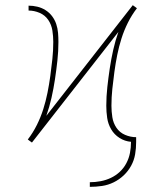

<svg xmlns="http://www.w3.org/2000/svg" viewBox="-20 -552 640 746"><path d="M329 174V156Q350 156 371 152Q392 148 411 139Q430 130 445.5 115.5Q461 101 471 82Q481 63 485 42Q489 21 489 0V-1Q465 -3 444.5 -16Q424 -29 412 -49.5Q400 -70 396.5 -93.5Q393 -117 393 -141Q393 -177 397 -213.5Q401 -250 406.5 -286.5Q412 -323 420 -358.5Q428 -394 440 -428L104 2L103 1Q103 1 103 1Q103 1 103 1L96 -4L88 -10Q88 -10 88 -10Q88 -10 88 -10Q108 -36 123 -66Q138 -96 148 -127.5Q158 -159 164.5 -191.5Q171 -224 175.5 -257Q180 -290 183.5 -323Q187 -356 187 -389Q187 -411 183.5 -433.5Q180 -456 167.5 -474.5Q155 -493 134 -502Q113 -511 91 -511V-530Q108 -530 125 -526Q142 -522 157 -512.5Q172 -503 182.5 -489Q193 -475 198.5 -458.5Q204 -442 205.5 -424.5Q207 -407 207 -389Q207 -353 203 -316.5Q199 -280 193.5 -243.5Q188 -207 180 -171.5Q172 -136 160 -102L496 -532L497 -531Q497 -531 497 -531Q497 -531 497 -531L504 -526L512 -520Q512 -520 512 -520Q512 -520 512 -520Q492 -494 477 -464Q462 -434 452 -402.5Q442 -371 435.5 -338.5Q429 -306 424.5 -273Q420 -240 416.5 -207Q413 -174 413 -141Q413 -119 416.5 -96.5Q420 -74 432.5 -55.5Q445 -37 466 -28Q487 -19 509 -19V0Q509 24 505 47.5Q501 71 489.5 92Q478 113 460.5 129.5Q443 146 421.5 156.5Q400 167 376.5 170.5Q353 174 329 174Z"/></svg>

Font: Iosevka Curly Slab ThEx
Style: Regular
Weight: 100
Width: 7
Monospace: yes
Designer: Belleve Invis
Foundry: Belleve Invis
Version: Version 11.1.0; ttfautohint (v1.8.3)